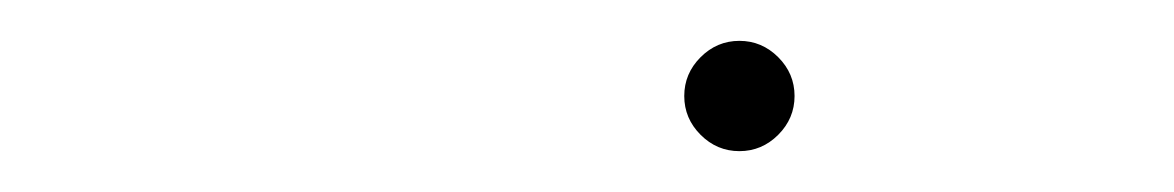

<svg xmlns="http://www.w3.org/2000/svg" viewBox="-20 -375 575 94"><path d="M369 -328Q369 -317 361 -309Q353 -301 342 -301Q331 -301 323 -309Q315 -317 315 -328Q315 -339 323 -347Q331 -355 342 -355Q353 -355 361 -347Q369 -339 369 -328Z"/></svg>

Font: lipipragatuchhi
Style: Regular
Weight: 400
Designer: Abhinash Majhi
Version: Version 1.000